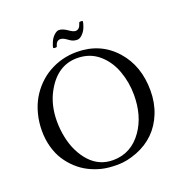

<svg xmlns="http://www.w3.org/2000/svg" viewBox="-148 -965 1049 1107"><g transform="rotate(-20 376.0 -411.0)"><path d="M322 -780Q298.1 -780 289.1 -747.6Q289.1 -745.1 288.1 -745.1L285.9 -743.7L276.9 -742.9Q266.8 -742.9 266.8 -748Q266.8 -755.4 276.6 -778.9Q286.4 -802.5 302.9 -817.3Q319.3 -832 332.2 -832Q345 -832 358.2 -826Q371.3 -820.1 381.3 -813Q408.2 -793.9 421.9 -793.9Q446.5 -793.9 456.1 -826.9Q458.3 -834 459.4 -835Q460.4 -835.9 470.2 -835.9Q480 -835.9 480 -832Q480 -822.5 471.3 -799.2Q462.6 -775.9 446.3 -759.4Q429.9 -742.9 414.8 -742.9Q399.7 -742.9 389.6 -746.7Q379.6 -750.5 371.5 -756Q363.3 -761.5 355.5 -767.1Q336.9 -780 322 -780ZM213.4 -633.3Q292 -678 385 -678Q530.3 -678 622.6 -574.2Q710 -475.3 710 -324Q710 -249.3 684.7 -186.2Q659.4 -123 614.7 -79.1Q570.1 -35.2 507 -10.6Q443.8 13.9 386.7 13.9Q329.6 13.9 289.9 4.2Q250.2 -5.6 213.6 -24Q177 -42.5 145.8 -71.2Q114.5 -99.9 91.3 -135.9Q68.1 -171.9 55.1 -218.6Q42 -265.4 42 -318.5Q42 -371.6 54.6 -420.4Q67.1 -469.2 89.6 -508.4Q112.1 -547.6 143.8 -579.7Q175.5 -611.8 213.4 -633.3ZM142.1 -340.8Q142.1 -291.5 152.1 -242.6Q162.1 -193.6 181.9 -153.2Q201.7 -112.8 229 -83Q286.4 -20 371.1 -20Q483.9 -20 552.2 -119.1Q612.1 -205.6 612.1 -333Q612.1 -410.2 586.2 -481.2Q560.5 -551.8 507.6 -597.2Q452.9 -644 375 -644Q253.2 -644 183.6 -516.1Q142.1 -439.7 142.1 -340.8Z"/></g></svg>

Font: Fanwood Text
Style: Regular
Weight: 400
Version: Version 1.1001